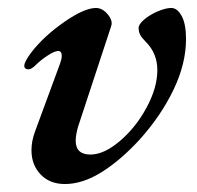

<svg xmlns="http://www.w3.org/2000/svg" viewBox="-20 -448 495 482"><path d="M59 -71Q59 -94 68 -118L131 -289Q135 -300 135 -308Q135 -320 126 -320Q117 -320 99.5 -308.5Q82 -297 70 -285Q59 -274 52 -274Q41 -274 41 -283Q41 -293 59 -317Q91 -358 141.5 -393Q192 -428 221 -428Q237 -428 250.5 -412Q264 -396 259 -382L176 -130Q170 -109 170 -95Q170 -60 207 -60Q241 -60 281 -94Q321 -128 348 -178Q375 -228 375 -272Q375 -314 346 -343Q336 -353 332 -360.5Q328 -368 328 -378Q328 -387 342 -399Q356 -411 376 -419.5Q396 -428 410 -428Q425 -428 436 -408Q447 -388 447 -350Q447 -288 415.5 -222.5Q384 -157 330 -97Q282 -45 234.5 -15.5Q187 14 143 14Q105 14 82 -10Q59 -34 59 -71Z"/></svg>

Font: EB Garamond SemiBold
Style: Italic
Weight: 600
Italic angle: -17.2°
Designer: Georg Duffner and Octavio Pardo
Foundry: Georg Duffner
Version: Version 1.000